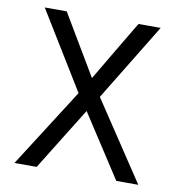

<svg xmlns="http://www.w3.org/2000/svg" viewBox="-77 -745 767 817"><g transform="rotate(10 306.5 -337.0)"><path d="M256 -340 51 -674H146L301 -413Q305 -421 380 -546.5Q455 -672 456 -674H552L348 -340L574 0H479L303 -271Q302 -269 221 -139Q140 -9 135 0H39Z"/></g></svg>

Font: Hind
Style: Regular
Weight: 400
Designer: Manushi Parikh, Satya Rajpurohit
Foundry: Indian Type Foundry
Version: Version 2.000;PS 1.0;hotconv 1.0.79;makeotf.lib2.5.61930